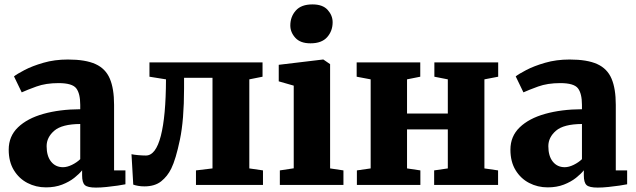

<svg xmlns="http://www.w3.org/2000/svg" viewBox="-20 -839 2886 871"><path d="M19.5 -160Q19.5 -221 61.8 -261.5Q104 -302 177.2 -322.5Q250.5 -343 344 -343.5V-363Q344 -414.5 326 -438.2Q308 -462 245.5 -462Q188 -462 145.2 -446.5Q102.5 -431 78.5 -420L43.5 -492.5Q56.5 -503 91.2 -521.2Q126 -539.5 176.8 -554.2Q227.5 -569 288 -569Q368 -569 413.5 -548.2Q459 -527.5 478.2 -482.2Q497.5 -437 497.5 -363.5V-66H549V-3Q537.5 -0.5 514 3Q490.5 6.5 463.8 9.2Q437 12 415.5 12Q377 12 364.8 0.5Q352.5 -11 352.5 -43.5V-66.5Q340 -50.5 317 -32.2Q294 -14 261.8 -1.5Q229.5 11 188.5 11Q143 11 104.5 -9Q66 -29 42.8 -67.2Q19.5 -105.5 19.5 -160ZM266 -80.5Q284.5 -80.5 306.5 -91.2Q328.5 -102 344 -117V-276.5Q261 -276 226.2 -246Q191.5 -216 191.5 -176Q191.5 -131 211.8 -105.8Q232 -80.5 266 -80.5Z M635 6.5Q620 6.5 607 4.2Q594 2 584.5 -1.5L576.5 -139.5Q587 -137 607.2 -135.2Q627.5 -133.5 642 -133.5Q686.5 -133.5 709.5 -222.2Q732.5 -311 733 -479L658 -491V-556H1171V-491L1111 -479V-75L1173 -66V0H869V-66L944 -75V-486H815V-438Q815 -295 796.2 -205.5Q777.5 -116 757 -74.5Q740 -39.5 711.2 -16.5Q682.5 6.5 635 6.5Z M1312.5 -75.5V-450.5L1244.5 -470V-545L1445 -569H1447L1477.5 -548V-75L1538 -66V0H1249.5V-66ZM1388 -642.5Q1342.5 -642.5 1319.8 -667.5Q1297 -692.5 1297 -723.5Q1297 -763 1321.8 -791Q1346.5 -819 1397 -819H1398Q1444 -819 1466.5 -794Q1489 -769 1489 -738Q1489 -698.5 1464.2 -670.5Q1439.5 -642.5 1389 -642.5Z M1599 0V-66L1661.5 -75V-479L1598 -491V-556H1886.5V-491L1826.5 -479V-324H2011.5V-479L1950.5 -491V-556H2240V-491L2177.5 -479V-75L2239.5 -66V0H1949.5V-66L2011.5 -75V-252H1826.5V-75L1887 -66V0Z M2295.5 -160Q2295.5 -221 2337.8 -261.5Q2380 -302 2453.2 -322.5Q2526.5 -343 2620 -343.5V-363Q2620 -414.5 2602 -438.2Q2584 -462 2521.5 -462Q2464 -462 2421.2 -446.5Q2378.5 -431 2354.5 -420L2319.5 -492.5Q2332.5 -503 2367.2 -521.2Q2402 -539.5 2452.8 -554.2Q2503.5 -569 2564 -569Q2644 -569 2689.5 -548.2Q2735 -527.5 2754.2 -482.2Q2773.5 -437 2773.5 -363.5V-66H2825V-3Q2813.5 -0.5 2790 3Q2766.5 6.5 2739.8 9.2Q2713 12 2691.5 12Q2653 12 2640.8 0.5Q2628.5 -11 2628.5 -43.5V-66.5Q2616 -50.5 2593 -32.2Q2570 -14 2537.8 -1.5Q2505.5 11 2464.5 11Q2419 11 2380.5 -9Q2342 -29 2318.8 -67.2Q2295.5 -105.5 2295.5 -160ZM2542 -80.5Q2560.5 -80.5 2582.5 -91.2Q2604.5 -102 2620 -117V-276.5Q2537 -276 2502.2 -246Q2467.5 -216 2467.5 -176Q2467.5 -131 2487.8 -105.8Q2508 -80.5 2542 -80.5Z"/></svg>

Font: Merriweather Black
Style: Regular
Weight: 900
Designer: Eben Sorkin
Foundry: Eben Sorkin
Version: Version 2.200;gftools[0.9.31]